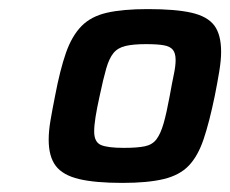

<svg xmlns="http://www.w3.org/2000/svg" viewBox="-20 -714 506 422"><path d="M249 -312Q189 -312 153.5 -320.5Q118 -329 102.5 -349.5Q87 -370 87 -407Q87 -426 91 -449.5Q95 -473 101 -503Q112 -561 125 -598Q138 -635 159 -656.5Q180 -678 215 -686Q250 -694 305 -694Q366 -694 401 -686Q436 -678 451 -658Q466 -638 466 -600Q466 -582 462 -557.5Q458 -533 452 -503Q440 -445 427.5 -408Q415 -371 395 -350Q375 -329 340 -320.5Q305 -312 249 -312ZM252 -389Q282 -389 298.5 -392.5Q315 -396 324 -408Q333 -420 339.5 -442.5Q346 -465 353 -503Q358 -531 362 -550Q366 -569 366 -582Q366 -597 360 -604.5Q354 -612 340 -614.5Q326 -617 301 -617Q273 -617 256 -613Q239 -609 229.5 -597.5Q220 -586 213.5 -563.5Q207 -541 199 -503Q193 -476 190 -457Q187 -438 187 -425Q187 -402 201.5 -395.5Q216 -389 252 -389Z"/></svg>

Font: Saira Thin SemiBold
Style: Italic
Weight: 600
Italic angle: -12°
Version: Version 1.101